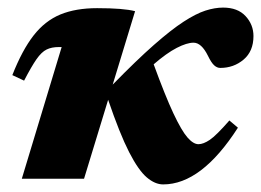

<svg xmlns="http://www.w3.org/2000/svg" viewBox="-20 -471 688 506"><path d="M336 -441.5 277 -248Q340 -312.5 385.5 -352.5Q431 -392.5 463.8 -413.8Q496.5 -435 521.2 -443Q546 -451 568 -451Q606.5 -451 627.2 -428.5Q648 -406 648 -376Q648 -336 622 -314Q596 -292 560.5 -292Q552 -292 544.5 -298.8Q537 -305.5 528 -324Q511 -358.5 490 -358.5Q472.5 -358.5 445.8 -344.8Q419 -331 385 -301.5Q415.5 -218 437 -172.2Q458.5 -126.5 474 -108.8Q489.5 -91 503 -91Q516 -91 533 -102.5Q550 -114 584.5 -153.5L607 -134.5Q511 15 410 15Q388.5 15 366.8 -3.5Q345 -22 320.2 -70.2Q295.5 -118.5 265 -208L201.5 0H37.5L142.5 -347H135Q116 -347 102.8 -340.5Q89.5 -334 76.2 -315Q63 -296 43.5 -258.5L12.5 -273Q38.5 -339 68.5 -377.5Q98.5 -416 139 -432.8Q179.5 -449.5 236 -449.5Q306 -449.5 336 -441.5Z"/></svg>

Font: Newsreader 16pt ExtraBold
Style: Italic
Weight: 800
Italic angle: -17°
Designer: Hugues Gentile
Foundry: Production Type
Version: Version 1.003; ttfautohint (v1.8.3)